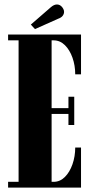

<svg xmlns="http://www.w3.org/2000/svg" viewBox="-20 -858 424 878"><path d="M17 0V-26.5H65V-673.5H17V-700H350.5V-518H324Q324 -558.5 311.5 -594Q299 -629.5 276.8 -651.5Q254.5 -673.5 225 -673.5H216V-363.5H293V-415.5H319.5V-286.5H293V-337H216V-26.5H225Q254.5 -26.5 276.8 -48.8Q299 -71 311.5 -107Q324 -143 324 -183.5H350.5V0ZM140 -725 121 -745.5 212.5 -825Q227 -837.5 240 -837.5Q249.5 -837.5 257 -832.2Q264.5 -827 268.5 -819Q273 -812 273 -804Q273 -794.5 266.8 -786Q260.5 -777.5 246.5 -772.5Z"/></svg>

Font: Imbue 50pt Black
Style: Regular
Weight: 900
Designer: Tyler Finck
Foundry: Etcetera Type Company
Version: Version 1.102; ttfautohint (v1.8.3)